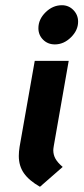

<svg xmlns="http://www.w3.org/2000/svg" viewBox="-20 -703 320 735"><path d="M127 -595Q127 -629 154.5 -656Q182 -683 217 -683Q243 -683 261 -664.5Q279 -646 279 -620Q279 -587 251.5 -560Q224 -533 190 -533Q163 -533 145 -551Q127 -569 127 -595ZM52 -106Q52 -122 55 -141L113 -470H243L186 -145Q184 -133 184 -128Q184 -110 192.5 -95Q201 -80 220 -64L133 12Q91 -12 71.5 -40Q52 -68 52 -106Z"/></svg>

Font: KoHo
Style: Bold Italic
Weight: 700
Italic angle: -10°
Version: Version 1.000; ttfautohint (v1.6)